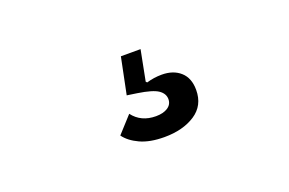

<svg xmlns="http://www.w3.org/2000/svg" viewBox="-46 -150 731 486"><g transform="rotate(-20 320.0 93.0)"><path d="M228 166 268 122Q290 151 330 151Q350 151 362 143Q374 135 374 121Q374 106 359.5 96Q345 86 305 80L278 76L298 -22H351L335 60L338 63Q358 57 379 57Q410 57 429 74Q448 91 448 123Q448 165 415 186.5Q382 208 332 208Q293 208 267 196Q241 184 228 166Z"/></g></svg>

Font: Writer
Style: Regular
Weight: 400
Monospace: yes
Designer: Mike Abbink, Paul van der Laan, Pieter van Rosmalen
Foundry: Bold Monday
Version: Version 2.001 2020